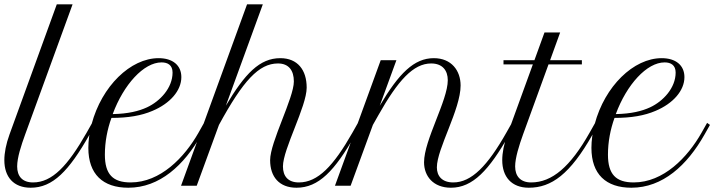

<svg xmlns="http://www.w3.org/2000/svg" viewBox="-63 -856 3292 885"><path d="M-19 -236.8C-35.2 -192.4 -43 -151.4 -43 -117.7C-43 -41 -1 9.3 78.6 9.3C180.2 9.3 254.4 -67.4 349.6 -235.4L375 -280.3L361.8 -289.6L336.4 -244.6C249 -90.8 177.2 -15.1 89.4 -15.1C39.6 -15.1 16.1 -43.9 16.1 -88.9C16.1 -129.4 34.7 -186 53.2 -236.8L271.5 -835.9H198.7Z M528.3 9.3C672.9 9.3 785.2 -93.8 865.2 -235.4L890.6 -280.3L877.4 -289.6L852.1 -244.6C787.1 -129.9 676.3 -15.1 539.1 -15.1C457 -15.1 420.4 -52.7 420.4 -143.1C420.4 -201.7 431.6 -259.8 450.7 -312.5C528.3 -312.5 588.9 -323.2 639.2 -344.7C721.2 -378.9 772.9 -438.5 772.9 -500.5C772.9 -555.2 732.9 -587.9 668 -587.9C538.6 -587.9 405.8 -458.5 359.4 -284.2C349.1 -245.6 344.2 -207.5 344.2 -174.3C344.2 -53.2 411.1 9.3 528.3 9.3ZM681.6 -568.4C710 -568.4 732.4 -556.2 732.4 -521.5C732.4 -450.7 674.8 -389.2 614.7 -361.3C577.1 -343.8 527.8 -331.5 456.5 -330.1C506.8 -466.3 599.6 -568.4 681.6 -568.4Z M771.5 0H843.8L946.3 -280.3C1057.6 -484.4 1130.4 -563.5 1218.3 -563.5C1268.1 -563.5 1291.5 -531.2 1291.5 -480.5C1291.5 -404.3 1182.1 -201.2 1182.1 -117.7C1182.1 -41 1224.1 9.3 1303.7 9.3C1405.3 9.3 1479.5 -67.4 1574.7 -235.4L1600.1 -280.3L1586.9 -289.6L1561.5 -244.6C1474.1 -90.8 1402.3 -15.1 1314.5 -15.1C1264.6 -15.1 1241.2 -43.9 1241.2 -88.9C1241.2 -168.9 1350.6 -365.2 1350.6 -452.1C1350.6 -533.7 1308.6 -587.9 1229 -587.9C1134.3 -587.9 1066.4 -517.6 978 -368.7L1148.4 -835.9H1075.7Z M1481 0H1553.2L1655.8 -280.3L1681.2 -325.2C1771 -484.4 1841.8 -563.5 1924.3 -563.5C1977.5 -563.5 2001 -530.3 2001 -486.3C2001 -392.6 1891.6 -210.4 1891.6 -107.9C1891.6 -44.4 1933.6 9.3 2015.6 9.3C2115.7 9.3 2190.9 -70.8 2284.2 -235.4L2309.6 -280.3L2296.4 -289.6L2271 -244.6C2184.6 -91.8 2110.4 -15.1 2026.4 -15.1C1974.1 -15.1 1950.7 -44.9 1950.7 -84.5C1950.7 -170.4 2060.1 -351.6 2060.1 -461.9C2060.1 -530.3 2018.1 -587.9 1936.5 -587.9C1845.7 -587.9 1775.4 -517.6 1687.5 -368.7L1764.2 -578.6H1691.9Z M2257.8 -559.1H2393.1L2275.9 -236.8C2259.8 -192.9 2252 -151.4 2252 -117.7C2252 -41 2294.9 9.3 2374.5 9.3C2479 9.3 2564.9 -53.2 2668 -235.4L2693.4 -280.3L2680.2 -289.6L2654.8 -244.6C2565.9 -86.9 2481.4 -15.1 2385.3 -15.1C2335.9 -15.1 2311.5 -43.9 2311.5 -88.9C2311.5 -127.9 2329.6 -185.5 2348.1 -236.8L2465.3 -559.1H2619.1V-578.6H2472.7L2519 -706.5H2446.8L2400.4 -578.6H2257.8Z M2847.2 9.3C2991.7 9.3 3104 -93.8 3184.1 -235.4L3209.5 -280.3L3196.3 -289.6L3170.9 -244.6C3106 -129.9 2995.1 -15.1 2857.9 -15.1C2775.9 -15.1 2739.3 -52.7 2739.3 -143.1C2739.3 -201.7 2750.5 -259.8 2769.5 -312.5C2847.2 -312.5 2907.7 -323.2 2958 -344.7C3040 -378.9 3091.8 -438.5 3091.8 -500.5C3091.8 -555.2 3051.8 -587.9 2986.8 -587.9C2857.4 -587.9 2724.6 -458.5 2678.2 -284.2C2668 -245.6 2663.1 -207.5 2663.1 -174.3C2663.1 -53.2 2730 9.3 2847.2 9.3ZM3000.5 -568.4C3028.8 -568.4 3051.3 -556.2 3051.3 -521.5C3051.3 -450.7 2993.7 -389.2 2933.6 -361.3C2896 -343.8 2846.7 -331.5 2775.4 -330.1C2825.7 -466.3 2918.5 -568.4 3000.5 -568.4Z"/></svg>

Font: Petit Formal Script
Style: Regular
Weight: 400
Designer: Pablo Impallari, Brenda Gallo, Rodrigo Fuenzalida
Foundry: Pablo Impallari, Brenda Gallo, Rodrigo Fuenzalida
Version: Version 1.001